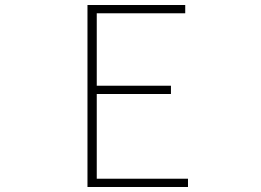

<svg xmlns="http://www.w3.org/2000/svg" viewBox="-20 -746 1040 766"><path d="M329 0H730V-33H366V-371H662V-404H366V-693H719V-726H329Z"/></svg>

Font: Harano Aji Gothic K1 ExtraLight
Style: Regular
Weight: 250
Foundry: Masamichi Hosoda
Version: HaranoAjiGothicK1-ExtraLight version 20230610;ttx 4.39.4